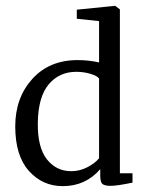

<svg xmlns="http://www.w3.org/2000/svg" viewBox="-20 -627 499 655"><path d="M194 8Q125 8 78.5 -44Q32 -96 32 -196Q32 -293 90 -357.5Q148 -422 245 -422Q283 -422 318 -414V-555L242 -563V-594L371 -607H373L389 -595V-36H432V-4Q380 7 357 7Q338 7 330 1Q322 -5 322 -27V-50Q272 8 194 8ZM223 -43Q252 -43 278 -56.5Q304 -70 318 -87V-359Q312 -368 289 -375Q266 -382 240 -382Q182 -382 146 -339Q110 -296 109 -207Q108 -124 140 -83.5Q172 -43 223 -43Z"/></svg>

Font: Aikya
Style: Regular
Weight: 400
Designer: Neelakash Kshetrimayum (Latin subset based on Merriweather by Eben Sorkin)
Foundry: Brand New Type
Version: Version 1.00 b005